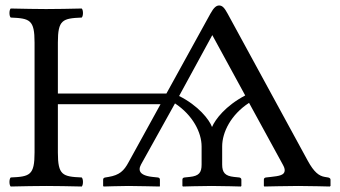

<svg xmlns="http://www.w3.org/2000/svg" viewBox="-20 -678 1238 700"><path d="M874 -330C802 -292 765 -243 753 -215C743 -242 703 -293 633 -328L754 -550ZM790 -78V-144C790 -196 822 -260 888 -303L1011 -78C1016 -69 1018 -63 1018 -57C1018 -39 996.7 -36.2 968 -33L950 -31C945 -30.4 942 -28 942 -23V0L944 2C944 2 1031 0 1067 0C1106 0 1182 2 1182 2L1185 0V-23C1185 -28 1179.9 -30.3 1176 -31L1164 -33C1143 -36.5 1125 -50 1102 -92L810 -628C798.7 -648.8 791 -658 779 -658C769 -658 759.7 -651.1 747 -628L586.7 -337H191V-523C191 -606 208 -611 278 -614C284 -620 284 -641 278 -647C234 -646 186.5 -645 148 -645C114.5 -645 66 -646 19 -647C13 -641 13 -620 19 -614C89 -611 106 -606 106 -523V-122C106 -39 89 -34 19 -31C13 -25 13 -4 19 2C64 1 112.7 0 149 0C184.6 0 233 1 278 2C284 -4 284 -25 278 -31C208 -34 191 -39 191 -122V-298H565.2L449 -87C432 -55 415.4 -39.6 376 -33L364 -31C359.1 -30.2 356 -28 356 -23V0L358 2C358 2 422 0 448 0C472 0 562 2 562 2L563 0V-23C563 -28 560 -30.5 555 -31L536 -33C506.8 -36.1 489 -45 489 -61C489 -67 491 -72 494 -78L618 -301C683 -258 715 -195 715 -144V-78C715 -49 705.7 -36.5 672 -33L653 -31C648 -30.5 645 -28 645 -23V0L647 2C647 2 715 0 751 0C790 0 858 2 858 2L860 0V-23C860 -28 856 -30.6 852 -31L833 -33C800.6 -36.4 790 -49 790 -78Z"/></svg>

Font: Libertinus Math
Style: Regular
Weight: 400
Designer: Philipp H. Poll
Foundry: Khaled Hosny
Version: Version 6.2